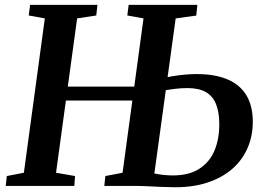

<svg xmlns="http://www.w3.org/2000/svg" viewBox="-20 -763 1086 788"><path d="M3.5 0 8 -40.5 78 -54 164 -687.5 98 -699.5 103.5 -743H380L375 -699.5L296.5 -687.5L210 -54L288 -40.5L285 0ZM230 -350.5V-407.5H583V-350.5ZM698.5 5.5Q676 5.5 646.5 4.2Q617 3 588 1.5Q559 0 537 0H408L412.5 -40.5L483 -54L569 -687.5L502.5 -699.5L508 -743H790L785.5 -699L701 -687.5L613.5 -51Q630 -47.5 650 -45.2Q670 -43 689 -43Q755 -43 797.2 -69.8Q839.5 -96.5 859.8 -144Q880 -191.5 880 -253.5Q880 -303 866.5 -336Q853 -369 824.5 -385.2Q796 -401.5 749.5 -401.5Q722 -401.5 695 -398Q668 -394.5 649.5 -391L655 -443.5Q671 -447.5 692.8 -451Q714.5 -454.5 738.8 -456.8Q763 -459 787 -459Q863 -459 914.2 -437Q965.5 -415 991.5 -371.5Q1017.5 -328 1017.5 -263.5Q1017.5 -205 996.2 -155.8Q975 -106.5 934 -70.5Q893 -34.5 833.8 -14.5Q774.5 5.5 698.5 5.5Z"/></svg>

Font: Merriweather 36pt SemiBold
Style: Italic
Weight: 600
Italic angle: -7.8°
Version: Version 2.101